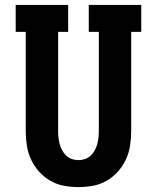

<svg xmlns="http://www.w3.org/2000/svg" viewBox="-20 -755 640 783"><path d="M300 8Q270 8 240.5 2.5Q211 -3 185 -18Q159 -33 139 -55.5Q119 -78 106.5 -105Q94 -132 89.5 -161.5Q85 -191 85 -221V-625H44V-735H258V-625H217V-221Q217 -207 218.5 -193.5Q220 -180 223.5 -167Q227 -154 233.5 -142Q240 -130 250 -120.5Q260 -111 273 -106.5Q286 -102 300 -102Q314 -102 327 -106.5Q340 -111 350 -120.5Q360 -130 366.5 -142Q373 -154 376.5 -167Q380 -180 381.5 -193.5Q383 -207 383 -221V-625H342V-735H556V-625H515V-221Q515 -191 510.5 -161.5Q506 -132 493.5 -105Q481 -78 461 -55.5Q441 -33 415 -18Q389 -3 359.5 2.5Q330 8 300 8Z"/></svg>

Font: Iosevka Etoile Extrabold
Style: Regular
Weight: 800
Designer: Belleve Invis
Foundry: Belleve Invis
Version: Version 22.1.2; ttfautohint (v1.8.4)